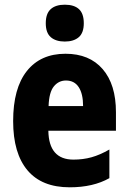

<svg xmlns="http://www.w3.org/2000/svg" viewBox="-20 -788 547 818"><path d="M259 -559Q361 -559 417.5 -493.5Q474 -428 474 -310V-231H186Q188 -108 293 -108Q334 -108 370 -118Q406 -128 446 -151V-29Q377 10 277 10Q158 10 97 -62.5Q36 -135 36 -272Q36 -412 94.5 -485.5Q153 -559 259 -559ZM261 -445Q230 -445 209.5 -420Q189 -395 187 -336H334Q334 -388 315.5 -416.5Q297 -445 261 -445ZM256 -768Q296 -768 316.5 -749Q337 -730 337 -689Q337 -648 315.5 -629.5Q294 -611 256 -611Q218 -611 196.5 -629.5Q175 -648 175 -689Q175 -730 196 -749Q217 -768 256 -768Z"/></svg>

Font: Noto Sans Gujarati UI Condensed ExtraBold
Style: Regular
Weight: 800
Width: 3
Designer: Jelle Bosma - Monotype Design Team, Universal Thirst
Foundry: Monotype Imaging Inc.
Version: Version 2.106; ttfautohint (v1.8.4.7-5d5b)